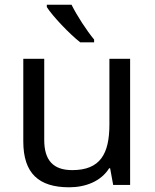

<svg xmlns="http://www.w3.org/2000/svg" viewBox="-20 -786 658 816"><path d="M284 -766H179V-756C202 -719 275 -642 321 -606H380V-618C349 -655 306 -721 284 -766ZM533 -536H445V-257C445 -132 406 -63 287 -63C206 -63 168 -105 168 -191V-536H79V-185C79 -49 145 10 274 10C343 10 409 -15 444 -71H448L461 0H533Z"/></svg>

Font: Noto Sans Newa
Style: Regular
Weight: 400
Designer: Monotype Design Team
Foundry: Monotype Imaging Inc.
Version: Version 2.007